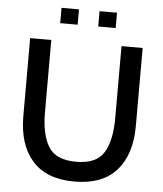

<svg xmlns="http://www.w3.org/2000/svg" viewBox="-59 -920 839 986"><g transform="rotate(5 360.5 -427.5)"><path d="M71 -298V-700H180V-327Q180 -214 218 -151Q256 -88 361 -88Q466 -88 504 -151Q542 -214 542 -327V-700H651V-298Q651 -151 578 -68.5Q505 14 361 14Q217 14 144 -68.5Q71 -151 71 -298ZM218 -869H308V-790H218ZM414 -869H504V-790H414Z"/></g></svg>

Font: Cabin Medium
Style: Regular
Weight: 500
Designer: Pablo Impallari
Foundry: Pablo Impallari. http://www.impallari.com Igino Marini. http://www.ikern.com
Version: Version 2.200